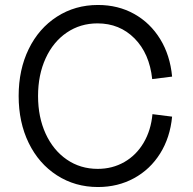

<svg xmlns="http://www.w3.org/2000/svg" viewBox="-20 -736 778 772"><path d="M55 -350Q55 -456 95.5 -539Q136 -622 209 -669Q282 -716 374 -716Q455 -716 519.5 -680Q584 -644 624 -579Q664 -514 672 -428L592 -418Q581 -521 521 -581.5Q461 -642 372 -642Q303 -642 248.5 -605Q194 -568 163.5 -501.5Q133 -435 133 -350Q133 -265 163.5 -198.5Q194 -132 248.5 -94.5Q303 -57 373 -57Q432 -57 480 -84.5Q528 -112 557.5 -162Q587 -212 593 -277L672 -267Q664 -183 624 -119Q584 -55 519 -19.5Q454 16 374 16Q282 16 209 -31Q136 -78 95.5 -161Q55 -244 55 -350Z"/></svg>

Font: Uncut Sans Variable
Style: Regular
Weight: 400
Designer: Kasper Nordkvist
Foundry: UNCUT.wtf
Version: Version 1.303;Glyphs 3.1.2 (3151)